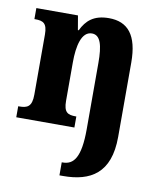

<svg xmlns="http://www.w3.org/2000/svg" viewBox="-87 -618 772 927"><g transform="rotate(10 299.0 -154.5)"><path d="M268 240H286C419 240 515 187 515 8V-356C515 -491 465 -549 372 -549C298 -549 262 -516 238 -466H234L222 -536H18V-482H22C61 -482 81 -473 81 -417V-123C81 -63 58 -54 19 -54H14V0H299V-54H296C257 -54 237 -63 237 -120V-308C237 -389 253 -462 304 -462C346 -462 359 -413 359 -327V-2C359 135 327 176 273 176H268Z"/></g></svg>

Font: Noto Serif Devanagari Condensed ExtraBold
Style: Regular
Weight: 800
Width: 3
Designer: Universal Thirst, Indian Type Foundry and the Monotype Design Team
Foundry: Monotype Imaging Inc.
Version: Version 2.004